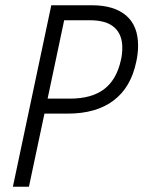

<svg xmlns="http://www.w3.org/2000/svg" viewBox="-20 -710 545 730"><path d="M175 -690H329Q414 -690 459.5 -651Q505 -612 505 -537Q505 -506 498 -475Q478 -378 412 -328Q346 -278 237 -278H149L90 0H29ZM246 -335Q329 -335 376.5 -371.5Q424 -408 440 -483Q445 -504 445 -529Q445 -579 414.5 -606Q384 -633 322 -633H224L161 -335Z"/></svg>

Font: Decalotype Light Italic
Style: Regular
Weight: 300
Italic angle: -12°
Designer: Alfredo Marco Pradil
Foundry: Alfredo Marco Pradil
Version: Version 1.0